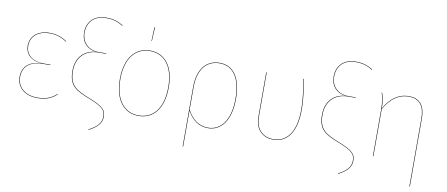

<svg xmlns="http://www.w3.org/2000/svg" viewBox="-77 -1044 3610 1551"><g transform="rotate(10 1728.5 -269.0)"><path d="M258.9 -527.2C164.8 -527.2 100.3 -476.3 100.3 -394.1C100.3 -327.4 146.6 -279.9 230.7 -273.1C139.1 -268.8 79.3 -221.3 79.3 -136.1C79.3 -46.8 148 9.1 250.1 9.1C324.5 9.1 369.9 -13.3 408.1 -49.3L406 -52.6C369.4 -17.6 324.1 5.2 250.2 5.2C150 5.2 83.4 -48.9 83.4 -136.1C83.4 -220 142.1 -271.1 250.6 -271.1H308.5L308.8 -274.9H252.6C151.8 -274.9 104.4 -328.4 104.4 -394.1C104.4 -473.9 166.4 -523.4 259 -523.4C318.9 -523.4 362.6 -505.6 397.6 -479.7L400.7 -482.2C367.5 -507.1 321.5 -527.2 258.9 -527.2Z M686.2 -727.8C588.8 -727.8 530.4 -667.5 530.4 -578.4C530.4 -500.2 579 -446.1 660.4 -441.2C565.5 -437.8 491.3 -375.2 491.3 -258.1C491.3 -130.7 553.9 -102.2 668.6 -57.3C785.8 -10.8 801.3 16 801.3 65.6C801.3 119.8 762.9 154.6 700.1 187.2L702 190.7C767.3 156.4 805.4 120 805.4 65.6C805.4 13.9 786.9 -14.3 669.6 -60.9C555.2 -105.8 495.4 -134.5 495.4 -258.1C495.4 -369.6 565.4 -439.2 676.4 -439.2H736L736.3 -443H676.9C584.8 -443 534.4 -501 534.4 -578.4C534.4 -664.1 589.3 -723.9 686.4 -723.9C747.1 -723.9 785.7 -709.9 824.9 -684.8L826.9 -688.3C786.7 -713.5 747.6 -727.8 686.2 -727.8Z M1083 -718.8 1078.4 -605.7H1081.8L1087.4 -718.6ZM1082 -527.2C960.6 -527.2 880.3 -431 880.3 -258.1C880.3 -91 955.6 9.1 1080.1 9.1C1203.4 9.1 1280.9 -89 1280.9 -262C1280.9 -429.5 1204.5 -527.2 1082 -527.2ZM1082 -523.3C1202.4 -523.3 1276.8 -427.3 1276.8 -262C1276.8 -90.9 1201.2 5.2 1080.1 5.2C957.9 5.2 884.3 -92.9 884.3 -258.1C884.3 -429.2 962.8 -523.3 1082 -523.3Z M1654.1 -527.2C1535.2 -527.2 1474.3 -433.7 1474.3 -298.9V190.6L1478.3 190.2V-105C1516.7 -34.7 1572.4 9.1 1649.4 9.1C1755.1 9.1 1832 -82.8 1832 -264C1832 -427.9 1768.8 -527.2 1654.1 -527.2ZM1649.3 5.2C1573.4 5.2 1517.9 -37.7 1478.3 -111.7V-298.6C1478.3 -432.2 1537.8 -523.3 1654 -523.3C1766.4 -523.3 1827.9 -426.3 1827.9 -264C1827.9 -85 1752.9 5.2 1649.3 5.2Z M2343.1 -517.2H2339.1C2352.1 -447.7 2366 -361.6 2366 -267.8C2366 -72.3 2286.6 5.2 2183.3 5.2C2101.9 5.2 2039.3 -47.8 2039.3 -153.3V-517.2H2035.3V-153.2C2035.3 -45.9 2099.7 9.1 2183.3 9.1C2289.4 9.1 2370.1 -71.1 2370.1 -267.8C2370.1 -361.6 2356.1 -447.7 2343.1 -517.2Z M2733.2 -727.8C2635.8 -727.8 2577.4 -667.5 2577.4 -578.4C2577.4 -500.2 2626 -446.1 2707.4 -441.2C2612.5 -437.8 2538.3 -375.2 2538.3 -258.1C2538.3 -130.7 2600.9 -102.2 2715.6 -57.3C2832.8 -10.8 2848.3 16 2848.3 65.6C2848.3 119.8 2809.9 154.6 2747.1 187.2L2749 190.7C2814.3 156.4 2852.4 120 2852.4 65.6C2852.4 13.9 2833.9 -14.3 2716.6 -60.9C2602.2 -105.8 2542.4 -134.5 2542.4 -258.1C2542.4 -369.6 2612.4 -439.2 2723.4 -439.2H2783L2783.3 -443H2723.9C2631.8 -443 2581.4 -501 2581.4 -578.4C2581.4 -664.1 2636.3 -723.9 2733.4 -723.9C2794.1 -723.9 2832.7 -709.9 2871.9 -684.8L2873.9 -688.3C2833.7 -713.5 2794.6 -727.8 2733.2 -727.8Z M3203.6 -527.2C3116.6 -527.2 3052.2 -475.4 3005.3 -392.8C3005 -437 2998.9 -481.2 2986.1 -517.6L2982.3 -517.3C2995.2 -480.1 3001.5 -433.9 3001.5 -382.8V0H3005.5V-386.7C3053.6 -471.6 3116.9 -523.4 3203.6 -523.4C3296.1 -523.4 3334.1 -465.5 3334.1 -367.9V190.2L3338.1 190.6V-368.1C3338.1 -467.4 3298.6 -527.2 3203.6 -527.2Z"/></g></svg>

Font: Fira Sans Four
Style: Regular
Weight: 100
Designer: Carrois Corporate & Edenspiekermann AG
Foundry: Carrois Corporate GbR & Edenspiekermann AG
Version: Version 4.203;PS 004.203;hotconv 1.0.88;makeotf.lib2.5.64775